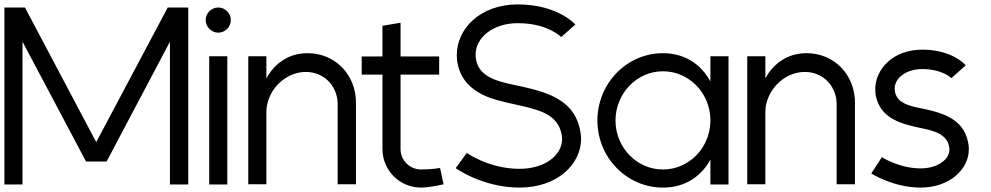

<svg xmlns="http://www.w3.org/2000/svg" viewBox="-20 -835 4490 870"><path d="M0 -801V1H82V-646L370 -103H463L750 -646V1H833V-801H740L416 -191L93 -801Z M1010 -580H928V1H1010ZM969 -801C938 -801 912 -775 912 -744C912 -713 938 -687 969 -687C1000 -687 1026 -713 1026 -744C1026 -775 1000 -801 969 -801Z M1187 -480V-580H1105V0H1187V-329C1187 -353 1193 -377 1203 -399C1232 -463 1296 -509 1366 -509C1446 -509 1506 -449 1510 -370V0H1593V-368C1594 -495 1500 -594 1374 -594C1289 -594 1225 -549 1187 -480Z M1795 -579V-732L1713 -718V-579H1619V-497H1713V-160C1713 -63 1791 15 1888 15C1927 15 1990 0 1990 0L1974 -74C1974 -74 1939 -67 1888 -67C1837 -67 1795 -108 1795 -159V-497H1970V-579Z M2587 -724C2587 -724 2508 -815 2326 -815C2155 -815 2050 -704 2050 -586C2050 -571 2051 -555 2055 -540C2071 -472 2114 -432 2169 -405C2248 -366 2361 -361 2443 -325C2485 -306 2518 -275 2526 -219C2527 -214 2527 -210 2527 -205C2527 -131 2448 -70 2334 -70C2196 -70 2095 -142 2095 -142L2045 -73C2045 -73 2167 15 2334 15C2506 15 2613 -91 2613 -206C2613 -214 2612 -223 2611 -231C2591 -375 2473 -414 2348 -442C2262 -461 2157 -474 2138 -560C2136 -569 2135 -578 2135 -587C2135 -664 2213 -730 2326 -730C2463 -730 2523 -667 2523 -667Z M3199 -297V-282C3195 -163 3101 -67 2984 -67C2865 -67 2769 -167 2769 -289C2769 -411 2865 -512 2984 -512C3101 -512 3195 -416 3199 -297ZM3199 -112V1H3281V-580H3199V-466C3157 -543 3084 -594 2984 -594C2820 -594 2687 -457 2687 -289C2687 -121 2820 15 2984 15C3084 15 3157 -35 3199 -112Z M3448 -480V-580H3366V0H3448V-329C3448 -353 3454 -377 3464 -399C3493 -463 3557 -509 3627 -509C3707 -509 3767 -449 3771 -370V0H3854V-368C3855 -495 3761 -594 3635 -594C3550 -594 3486 -549 3448 -480Z M4356 -539C4356 -539 4298 -610 4159 -610C4027 -610 3946 -522 3946 -431C3946 -419 3947 -407 3950 -395C3969 -316 4032 -284 4108 -265C4178 -246 4271 -244 4282 -165V-158C4282 -138 4272 -119 4255 -105C4231 -84 4194 -72 4151 -72C4054 -72 3976 -123 3976 -123L3928 -49C3928 -49 4028 15 4151 15C4284 15 4370 -69 4370 -158C4370 -164 4370 -171 4369 -177C4354 -287 4268 -319 4174 -340C4118 -352 4049 -360 4036 -416C4035 -422 4034 -427 4034 -433C4034 -482 4086 -522 4159 -522C4250 -522 4291 -481 4291 -481Z"/></svg>

Font: MintSans
Style: Regular
Weight: 400
Version: Version 2.0